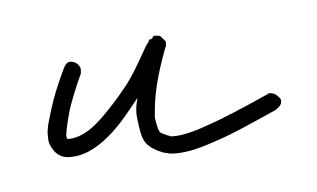

<svg xmlns="http://www.w3.org/2000/svg" viewBox="-20 -283 180 109"><path d="M69.8 -262.7H67.4C66.4 -261.7 66.4 -261.2 66.4 -261.2C65.4 -260.3 64.9 -260.7 64.9 -260.7C64 -259.8 64.5 -259.3 64.5 -259.3C63.5 -258.3 62.5 -256.3 61.5 -253.9C59.1 -249 55.7 -240.7 50.8 -233.4C45.9 -226.1 39.6 -217.8 34.2 -212.4C28.8 -207 22.9 -204.1 18.1 -204.1C18.1 -205.1 17.6 -205.1 17.6 -206.1C17.6 -209 18.6 -215.3 19.5 -220.2C22 -231 25.9 -241.2 25.9 -241.2V-243.2C25.9 -245.1 24.4 -246.6 22.5 -247.6C21.5 -247.6 21.5 -248 20.5 -248C18.6 -248 17.6 -247.1 16.6 -245.1C16.6 -245.1 11.7 -232.9 9.3 -221.7C8.3 -216.3 6.3 -210 7.3 -205.1C7.3 -202.6 8.3 -200.2 10.3 -197.8C12.2 -195.3 15.1 -193.8 18.1 -193.8C26.9 -193.8 34.7 -198.7 41.5 -205.6C47.9 -211.9 53.2 -220.2 58.1 -227.5C57.1 -222.7 57.1 -218.8 58.1 -214.8C59.1 -210 60.1 -205.1 62.5 -202.1C64.9 -199.2 69.3 -197.3 73.2 -196.3C74.2 -196.3 76.2 -195.8 77.1 -195.8C84 -195.8 91.8 -198.2 100.6 -202.1C111.3 -206.5 123.5 -213.4 136.7 -220.7C137.7 -221.7 139.6 -223.1 139.6 -225.1C139.6 -226.1 139.6 -226.6 138.7 -227.5C137.7 -228.5 136.2 -230 134.3 -230C133.3 -230 132.8 -230.5 131.8 -229.5C118.7 -222.2 106.9 -215.8 96.7 -211.4C88.4 -207.5 81.5 -205.6 77.1 -205.6C76.2 -205.6 76.2 -206.1 75.2 -206.1C73.2 -207 71.8 -207 70.8 -208C69.8 -209 68.8 -212.4 67.9 -216.3V-220.7C67.9 -229 69.3 -239.7 73.7 -255.4C73.7 -256.3 74.2 -255.9 74.2 -256.8V-257.3V-258.8C74.2 -259.8 72.8 -260.7 71.8 -261.7C70.8 -262.7 70.8 -262.7 69.8 -262.7Z"/></svg>

Font: Oshawa
Style: Regular
Weight: 400
Designer: Sadat Fauzi
Foundry: Intuisi Creative
Version: Version 001.000